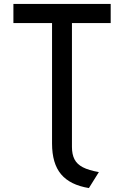

<svg xmlns="http://www.w3.org/2000/svg" viewBox="-20 -720 630 974"><path d="M431 234Q335.5 218.5 289.8 164Q244 109.5 244 8V-603H48V-700H541.5V-603H345V25.5Q345 63 357.8 88Q370.5 113 400.2 128.5Q430 144 481.5 153Z"/></svg>

Font: Overpass Medium
Style: Regular
Weight: 500
Designer: Delve Withrington, Dave Bailey, Thomas Jockin
Foundry: Delve Fonts LLC
Version: Version 4.000